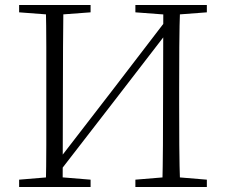

<svg xmlns="http://www.w3.org/2000/svg" viewBox="-20 -743 897 763"><path d="M162 0Q164 -83 164 -166Q164 -249 164 -333V-390Q164 -474 164 -557.5Q164 -641 162 -723H232Q231 -641 230.5 -557.5Q230 -474 230 -390L229 0ZM625 0Q627 -83 627.5 -167Q628 -251 628 -340L629 -723H696Q693 -641 692.5 -557.5Q692 -474 692 -390V-333Q692 -249 692.5 -166Q693 -83 696 0ZM56 0V-29L188 -40H206L340 -29V0ZM56 -694V-723H340V-694L206 -684H188ZM518 0V-29L651 -40H670L802 -29V0ZM518 -694V-723H802V-694L670 -684H651ZM199 -38 189 -88H198L428 -386L658 -686L670 -635H660L428 -334Z"/></svg>

Font: Noto Serif JP
Style: Regular
Weight: 200
Designer: Ryoko NISHIZUKA 西塚涼子 (kana & ideographs); Frank Grießhammer (Latin, Greek & Cyrillic); Wenlong ZHANG 张文龙 (bopomofo); San
Foundry: Adobe
Version: Version 2.001;hotconv 1.1.0;makeotfexe 2.6.0